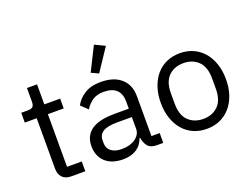

<svg xmlns="http://www.w3.org/2000/svg" viewBox="-117 -1028 1680 1289"><g transform="rotate(-20 722.5 -383.5)"><path d="M199 0Q157 0 135.5 -23.5Q114 -47 114 -85V-446H29V-516H77Q103 -516 112.5 -526.5Q122 -537 122 -563V-659H194V-516H307V-446H194V-70H299V0Z M811 0Q766 0 746.5 -24Q727 -48 722 -84H717Q700 -36 661 -12Q622 12 568 12Q486 12 440.5 -30Q395 -72 395 -144Q395 -217 448.5 -256Q502 -295 615 -295H717V-346Q717 -401 687 -430Q657 -459 595 -459Q548 -459 516.5 -438Q485 -417 464 -382L416 -427Q437 -469 483 -498.5Q529 -528 599 -528Q693 -528 745 -482Q797 -436 797 -354V-70H856V0ZM581 -56Q611 -56 636 -63Q661 -70 679 -83Q697 -96 707 -113Q717 -130 717 -150V-235H611Q542 -235 510.5 -215Q479 -195 479 -157V-136Q479 -98 506.5 -77Q534 -56 581 -56ZM611 -585 559 -609 644 -779 717 -744Z M1165 12Q1113 12 1070 -7Q1027 -26 996.5 -61.5Q966 -97 949 -146.5Q932 -196 932 -258Q932 -319 949 -369Q966 -419 996.5 -454.5Q1027 -490 1070 -509Q1113 -528 1165 -528Q1217 -528 1259.5 -509Q1302 -490 1333 -454.5Q1364 -419 1381 -369Q1398 -319 1398 -258Q1398 -196 1381 -146.5Q1364 -97 1333 -61.5Q1302 -26 1259.5 -7Q1217 12 1165 12ZM1165 -59Q1230 -59 1271 -99Q1312 -139 1312 -221V-295Q1312 -377 1271 -417Q1230 -457 1165 -457Q1100 -457 1059 -417Q1018 -377 1018 -295V-221Q1018 -139 1059 -99Q1100 -59 1165 -59Z"/></g></svg>

Font: IBM Plex Sans Arabic
Style: Regular
Weight: 400
Designer: Mike Abbink, Paul van der Laan, Pieter van Rosmalen, Wael Morcos, Khajak Apelian
Foundry: Bold Monday
Version: Version 1.1